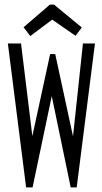

<svg xmlns="http://www.w3.org/2000/svg" viewBox="-20 -811 440 831"><path d="M93 0 14 -623H71L120 -222L197 -577H219L296 -221L339 -623H391L312 0H286L204 -395L121 0ZM111 -655 82 -693 196 -791H214L334 -692L307 -656L206 -726Z"/></svg>

Font: Inconsolata Condensed
Style: Regular
Weight: 400
Width: 3
Monospace: yes
Designer: Raph Levien, Cyreal, Brenton Simpson
Foundry: Raph Levien, Cyreal, Google
Version: Version 3.000; ttfautohint (v1.8.2.53-6de2)